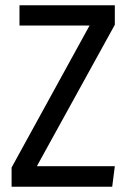

<svg xmlns="http://www.w3.org/2000/svg" viewBox="-20 -709 488 729"><path d="M416 -689V-615L120 -78H416L406 0H24V-73L320 -612H54V-689Z"/></svg>

Font: Fira Sans Condensed
Style: Regular
Weight: 400
Width: 3
Designer: Carrois Corporate & Edenspiekermann AG
Foundry: Carrois Corporate GbR & Edenspiekermann AG
Version: Version 4.202;PS 004.202;hotconv 1.0.88;makeotf.lib2.5.64775